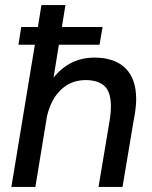

<svg xmlns="http://www.w3.org/2000/svg" viewBox="-20 -740 601 760"><path d="M64 -633H130L144 -720H239L225 -633H386L374 -563H213L192 -433Q256 -512 354 -512Q433 -512 476 -470.5Q519 -429 519 -348Q519 -320 513 -285L508 -257L465 0H370L413 -257Q419 -292 419 -318Q419 -377 393 -400Q367 -423 319 -423Q262 -423 222 -385.5Q182 -348 166 -280L120 0H25L118 -563H53Z"/></svg>

Font: Oak Sans Medium
Style: Italic
Weight: 500
Italic angle: -9.49998°
Foundry: Erik Kennedy, Walven
Version: Version 1.000